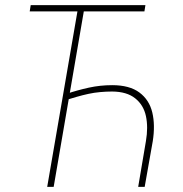

<svg xmlns="http://www.w3.org/2000/svg" viewBox="-20 -731 714 751"><path d="M545.9 0H520.5L550.8 -179.2Q560.1 -233.4 550.8 -276.9Q541.5 -320.3 508.8 -346.4Q476.1 -372.6 418.5 -373Q395 -373 371.6 -370.8Q348.1 -368.7 325.7 -363.8Q303.2 -358.9 281 -352.5Q258.8 -346.2 236.8 -339.4L239.7 -363.8Q261.2 -371.1 283.2 -377.2Q305.2 -383.3 327.6 -388.2Q350.1 -393.1 372.8 -395.5Q395.5 -397.9 418.9 -397.9Q486.8 -397.9 525.4 -369.1Q564 -340.3 575.7 -291Q587.4 -241.7 577.6 -179.2ZM312 -710.9 189.9 0H164.6L287.1 -710.9ZM548.8 -710.9 544.9 -686.5H96.2L100.1 -710.9Z"/></svg>

Font: Roboto Condensed Thin
Style: Italic
Weight: 250
Italic angle: -12°
Designer: Christian Robertson
Foundry: Google
Version: Version 3.008; 2023